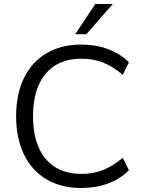

<svg xmlns="http://www.w3.org/2000/svg" viewBox="-20 -937 717 965"><path d="M61 -353Q61 -464 100.5 -545Q140 -626 214 -669.5Q288 -713 388 -713Q461 -713 522 -690.5Q583 -668 628 -624L597 -561Q546 -604 497 -623Q448 -642 389 -642Q273 -642 209.5 -566.5Q146 -491 146 -353Q146 -214 209.5 -138.5Q273 -63 389 -63Q448 -63 497 -82Q546 -101 597 -144L628 -81Q583 -37 522 -14.5Q461 8 388 8Q288 8 214 -35.5Q140 -79 100.5 -160.5Q61 -242 61 -353ZM414 -765H358L459 -917H547Z"/></svg>

Font: wassup Sans
Style: Regular
Weight: 400
Version: Version 2.001